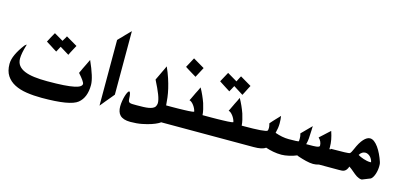

<svg xmlns="http://www.w3.org/2000/svg" viewBox="-67 -1215 3626 1711"><g transform="rotate(15 1746.5 -359.5)"><path d="M537.6 -497.1Q528.8 -481 518.8 -462.6Q508.8 -444.3 500 -427.2Q497.6 -421.9 493.9 -414.6Q490.2 -407.2 487.8 -402.3L404.3 -453.6V-454.6Q401.9 -450.7 399.2 -445.6Q396.5 -440.4 393.6 -435.1Q392.6 -433.1 391.4 -430.7Q390.1 -428.2 389.2 -426.8Q387.2 -423.8 385.7 -420.4Q384.3 -417 382.3 -413.6Q380.9 -411.1 379.2 -408Q377.4 -404.8 376 -402.3Q360.8 -411.1 346.7 -420.4Q332.5 -429.7 317.9 -439Q306.6 -445.8 295.7 -452.9Q284.7 -460 273.4 -466.8Q285.2 -489.3 297.6 -512.7Q310.1 -536.1 322.8 -557.6L405.3 -509.3V-508.8Q408.7 -514.2 411.6 -519.5Q414.6 -524.9 418 -530.3L421.4 -535.6V-535.2Q422.4 -537.6 423.8 -539.6Q425.3 -541.5 426.3 -543.9Q427.7 -546.4 429 -548.6Q430.2 -550.8 431.2 -553.2L433.6 -558.1ZM752.9 -194.3Q752.9 -79.1 686.5 -24.9Q652.8 2.4 571.5 16.1Q490.2 29.8 356 29.8Q282.2 29.8 217.8 20Q153.3 10.3 105.5 -14.4Q57.6 -39.1 30 -81.3Q2.4 -123.5 2.4 -189Q2.4 -230.5 25.4 -279.3Q48.3 -328.1 88.9 -380.9Q93.3 -384.8 99.1 -389.6Q105 -394.5 106 -394.5Q106 -391.6 105.7 -389.9Q105.5 -388.2 105 -387.2Q105 -386.2 104.7 -386.2Q104.5 -386.2 104.5 -385.3Q92.8 -347.2 86.7 -315.4Q80.6 -283.7 80.6 -259.8Q80.6 -221.7 100.1 -196Q119.6 -170.4 156.7 -154.8Q193.8 -139.2 246.8 -132.6Q299.8 -126 366.7 -126Q456.5 -126 516.8 -130.1Q577.1 -134.3 613.8 -142.1Q650.4 -149.9 666 -160.9Q681.6 -171.9 681.6 -185.1Q681.6 -194.8 666.5 -216.8Q651.4 -238.8 622.1 -271.5Q627.4 -283.2 632.8 -294.4Q635.3 -299.8 637.7 -304.9Q640.1 -310.1 642.6 -315.9Q648.9 -328.6 654.8 -340.8Q660.6 -353 667 -365.7L687.5 -408.2Q719.7 -336.4 736.3 -282.7Q752.9 -229 752.9 -194.3Z M980.5 -166.5Q967.3 -150.4 954.1 -134.3Q940.9 -118.2 927.2 -102.1Q924.8 -99.6 923.1 -97.2Q921.4 -94.7 918.9 -92.3Q896.5 -64 873.5 -36.6V-642.6Q877.9 -647.5 882.6 -652.1Q887.2 -656.7 891.1 -661.1Q900.9 -670.4 909.7 -679.4Q918.5 -688.5 927.2 -698.2Q930.7 -701.7 933.8 -705.1Q937 -708.5 940.4 -711.9V-711.4Q950.7 -722.2 960.4 -732.4Q970.2 -742.7 980.5 -752.4Z M1467.8 -35.6H1440.9V-34.7Q1439.9 -32.2 1420.2 -21.5Q1400.4 -10.7 1365.5 1.2Q1330.6 13.2 1282.2 22.7Q1233.9 32.2 1175.8 32.2Q1141.6 32.2 1117.9 24.4Q1094.2 16.6 1080.1 2.4Q1065.9 -11.7 1059.6 -32.2Q1053.2 -52.7 1053.2 -77.6Q1053.2 -102.1 1057.6 -128.7Q1062 -155.3 1068.6 -177.2Q1075.2 -199.2 1083 -213.4Q1090.8 -227.5 1097.2 -227.5Q1103.5 -227.5 1107.9 -211.2Q1112.3 -194.8 1113.3 -161.1Q1114.3 -147.5 1117.7 -140.4Q1121.1 -133.3 1129.6 -129.9Q1138.2 -126.5 1153.3 -126Q1168.5 -125.5 1192.9 -125.5Q1226.6 -125.5 1253.9 -126.5Q1281.2 -127.4 1302 -131.1Q1322.8 -134.8 1337.6 -141.6Q1352.5 -148.4 1361.3 -160.6Q1361.8 -161.1 1361.1 -160.9Q1360.4 -160.6 1360.8 -161.1Q1361.3 -161.6 1361.3 -162.6Q1362.3 -163.6 1362.3 -163.8Q1362.3 -164.1 1362.8 -165Q1363.8 -168.5 1364.3 -168.9V-168Q1365.7 -172.9 1367.9 -179.2Q1370.1 -185.5 1370.1 -192.4Q1370.1 -222.2 1351.8 -269.5Q1333.5 -316.9 1295.9 -390.6Q1305.2 -409.7 1314.5 -429.4Q1323.7 -449.2 1333.5 -469.7Q1340.8 -484.4 1347.9 -499.5Q1355 -514.6 1361.8 -529.8Q1384.8 -478.5 1400.1 -431.9Q1415.5 -385.3 1425.3 -343Q1435.1 -300.8 1439.7 -263.4Q1444.3 -226.1 1446.3 -193.8V-192.4H1467.8Z M1683.1 -600.1Q1673.3 -582 1663.8 -563.7Q1654.3 -545.4 1645 -528.3Q1642.1 -522.9 1639.2 -517.3Q1636.2 -511.7 1633.3 -506.3Q1615.2 -517.1 1598.9 -526.9Q1582.5 -536.6 1565.4 -547.4Q1557.1 -552.7 1547.4 -558.6Q1537.6 -564.5 1529.3 -570.3Q1541 -591.3 1552 -612.1Q1563 -632.8 1574.2 -653.8Q1575.2 -655.8 1576.2 -657.7Q1577.1 -659.7 1578.6 -661.6ZM1829.1 -35.6H1442.4V-192.4H1459Q1479 -192.4 1503.9 -192.4Q1528.8 -192.4 1554.7 -192.9Q1580.6 -193.4 1605.7 -194.1Q1630.9 -194.8 1651.1 -195.8Q1671.4 -196.8 1685.1 -198.7Q1698.7 -200.7 1702.1 -203.1V-205.1Q1699.7 -217.3 1692.9 -231.7Q1686 -246.1 1676.5 -258.8Q1667 -271.5 1656.2 -280.3Q1645.5 -289.1 1635.7 -290.5Q1640.6 -300.3 1645.8 -310.5Q1650.9 -320.8 1654.8 -329.6Q1658.7 -337.9 1662.8 -346.4Q1667 -355 1671.4 -364.7Q1679.7 -380.4 1687.3 -395.8Q1694.8 -411.1 1701.7 -426.8Q1718.8 -396.5 1733.6 -363.3Q1748.5 -330.1 1759.8 -297.9Q1768.1 -271.5 1774.4 -244.4Q1780.8 -217.3 1782.2 -193.8V-192.4H1829.1Z M2127.9 -554.2Q2121.6 -542.5 2115.2 -530.3Q2108.9 -518.1 2103 -506.3Q2097.7 -495.1 2091.3 -483.2Q2085 -471.2 2078.6 -459L1989.3 -515.6V-516.6Q1986.8 -512.7 1984.1 -507.6Q1981.4 -502.4 1978.5 -497.1Q1976.1 -492.7 1973.6 -487.8Q1971.2 -482.9 1968.8 -479Q1967.8 -476.6 1966.1 -474.1Q1964.4 -471.7 1962.9 -468.8L1958 -459Q1942.4 -468.8 1928 -478Q1913.6 -487.3 1898.9 -496.6Q1888.2 -503.4 1877.4 -510.5Q1866.7 -517.6 1856 -524.4Q1861.3 -534.2 1866.9 -544.7Q1872.6 -555.2 1877.9 -564.9Q1891.6 -591.3 1905.3 -615.2L1996.1 -561.5V-560.5Q1998 -564 2000 -568.4Q2002 -572.8 2004.4 -577.1Q2006.3 -581.1 2007.8 -584.2Q2009.3 -587.4 2011.2 -590.3Q2011.7 -591.3 2012 -592Q2012.2 -592.8 2012.7 -593.8Q2016.6 -600.6 2019.3 -606Q2022 -611.3 2024.4 -615.2ZM2190.4 -35.6H1803.7V-192.4H1820.3Q1840.3 -192.4 1865.2 -192.4Q1890.1 -192.4 1916 -192.9Q1941.9 -193.4 1967 -194.1Q1992.2 -194.8 2012.5 -195.8Q2032.7 -196.8 2046.4 -198.7Q2060.1 -200.7 2063.5 -203.1V-205.1Q2061 -217.3 2054.2 -231.7Q2047.4 -246.1 2037.8 -258.8Q2028.3 -271.5 2017.6 -280.3Q2006.8 -289.1 1997.1 -290.5Q2002 -300.3 2007.1 -310.5Q2012.2 -320.8 2016.1 -329.6Q2020 -337.9 2024.2 -346.4Q2028.3 -355 2032.7 -364.7Q2041 -380.4 2048.6 -395.8Q2056.2 -411.1 2063 -426.8Q2080.1 -396.5 2095 -363.3Q2109.9 -330.1 2121.1 -297.9Q2129.4 -271.5 2135.7 -244.4Q2142.1 -217.3 2143.6 -193.8V-192.4H2190.4Z M2693.8 -62Q2692.9 -62 2692.4 -62.5Q2692.9 -62.5 2693.1 -62.3Q2693.4 -62 2693.8 -62ZM2987.3 -35.6H2898.9Q2872.6 -27.3 2845.7 -27.3Q2830.6 -27.3 2813.2 -30Q2795.9 -32.7 2778.3 -36.9Q2760.7 -41 2744.1 -46.1Q2727.5 -51.3 2713.4 -55.7Q2711.4 -56.6 2708.5 -57.6Q2704.6 -58.6 2701.2 -59.8Q2697.8 -61 2693.8 -62Q2695.3 -62 2695.3 -63Q2695.3 -64 2692.4 -65.4Q2676.3 -58.6 2658 -52.7Q2639.6 -46.9 2621.1 -42.7Q2602.5 -38.6 2584.7 -36.1Q2566.9 -33.7 2551.8 -33.7Q2513.2 -33.7 2476.6 -40.5Q2439.9 -47.4 2405.3 -59.1V-59.6Q2389.6 -46.9 2362.3 -41.3Q2335 -35.6 2294.9 -35.6H2166.5V-192.4Q2211.4 -192.4 2248.5 -193.4Q2285.6 -194.3 2313.2 -196.5Q2340.8 -198.7 2357.7 -201.9Q2374.5 -205.1 2377.9 -209Q2380.9 -212.4 2382.1 -219.5Q2383.3 -226.6 2383.3 -236.3Q2383.3 -243.2 2381.8 -252.7Q2380.4 -262.2 2376.5 -276.4Q2387.7 -289.6 2399.2 -302.2Q2410.6 -314.9 2422.9 -327.6Q2431.6 -336.9 2441.7 -347.4Q2451.7 -357.9 2460 -367.2Q2462.4 -351.1 2463.9 -334Q2465.3 -316.9 2465.3 -299.8Q2465.3 -277.8 2461.9 -255.4Q2458.5 -232.9 2452.6 -210.9V-208.5Q2484.4 -197.3 2516.4 -190.9Q2548.3 -184.6 2580.1 -184.6Q2664.6 -184.6 2672.4 -189.9V-190.9Q2673.3 -195.8 2673.3 -214.4Q2673.3 -226.6 2671.9 -238.3Q2670.4 -250 2666.5 -261.2Q2680.2 -274.9 2693.8 -288.6Q2707.5 -302.2 2721.2 -316.4Q2732.4 -327.1 2742.7 -337.9Q2746.6 -341.8 2750 -345.2Q2753.4 -348.6 2756.8 -352.5Q2755.9 -341.3 2755.9 -332.3Q2755.9 -323.2 2755.4 -314.5Q2755.4 -312.5 2755.1 -310.1Q2754.9 -307.6 2754.9 -305.2Q2754.9 -302.7 2754.6 -300.5Q2754.4 -298.3 2754.4 -295.9Q2753.4 -265.6 2751.5 -238.3Q2749.5 -210.9 2742.2 -184.6V-181.6Q2748.5 -182.1 2758.1 -182.1Q2767.6 -182.1 2775.9 -182.1Q2790 -182.1 2805.7 -182.4Q2821.3 -182.6 2834.2 -184.3Q2847.2 -186 2855.7 -189.7Q2864.3 -193.4 2864.3 -199.7Q2864.3 -239.3 2833 -268.1Q2841.8 -276.4 2851.1 -284.9Q2860.4 -293.5 2868.7 -300.8Q2882.8 -313.5 2897.2 -327.1Q2911.6 -340.8 2926.3 -353.5Q2939.9 -313.5 2946.3 -279.1Q2952.6 -244.6 2952.6 -212.4V-192.4H2987.3Z M3217.8 -210Q3226.6 -204.1 3240.7 -197.8Q3254.9 -191.4 3270.8 -186.3Q3286.6 -181.2 3302.2 -178Q3317.9 -174.8 3330.1 -174.8Q3332.5 -174.8 3335.4 -174.8Q3338.4 -174.8 3341.8 -175.8Q3338.9 -190.4 3332 -203.1Q3325.2 -215.8 3315.7 -225.1Q3306.2 -234.4 3294.7 -239.7Q3283.2 -245.1 3271.5 -245.1Q3256.8 -245.1 3242.9 -237.1Q3229 -229 3217.8 -210ZM3301.3 -5.4Q3287.6 -5.4 3275.6 -9.8Q3263.7 -14.2 3252.4 -21Q3241.2 -27.8 3230.7 -36.6Q3220.2 -45.4 3209.5 -54.2Q3199.7 -62.5 3189 -71.3Q3178.2 -80.1 3165.5 -88.4V-89.4Q3158.7 -69.3 3150.1 -58.3Q3141.6 -47.4 3131.3 -42.2Q3121.1 -37.1 3109.1 -36.4Q3097.2 -35.6 3083 -35.6H2963.9V-198.7Q3128.4 -198.7 3138.7 -205.6Q3144 -210 3150.9 -221.9Q3157.7 -233.9 3164.1 -249.5Q3191.4 -314.5 3221.2 -346.9Q3251 -379.4 3278.8 -379.4Q3298.8 -379.4 3318.4 -364.5Q3337.9 -349.6 3356 -324.5Q3374 -299.3 3389.6 -266.6Q3405.3 -233.9 3417 -198.2Q3419.9 -190.4 3420.7 -182.1Q3421.4 -173.8 3421.4 -161.6Q3421.4 -143.6 3418.5 -124.5Q3415.5 -105.5 3409.9 -88.4Q3404.3 -71.3 3396.2 -57.4Q3388.2 -43.5 3377.9 -36.1Z"/></g></svg>

Font: XB Khoramshahr
Style: Bold
Weight: 700
Designer: Behnam
Foundry: Irmug
Version: Version 8.005 2009